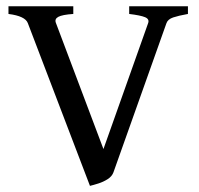

<svg xmlns="http://www.w3.org/2000/svg" viewBox="-20 -586 643 619"><path d="M585.9 -541Q555.7 -535.6 538.3 -529.8Q521 -523.9 516.6 -511.2L345.7 -30.3Q340.8 -17.1 326.9 -8.3Q313 0.5 296.9 5.6Q280.8 10.7 270 13.2L69.8 -511.2Q61.5 -534.2 7.3 -541V-565.9H216.3V-541Q180.7 -538.6 168 -531.7Q155.3 -524.9 160.2 -512.2L313.5 -105.5L457.5 -511.2Q462.4 -524.4 447.8 -530.5Q433.1 -536.6 396.5 -541V-565.9H585.9Z"/></svg>

Font: Dai Banna SIL
Style: Regular
Weight: 400
Designer: Victor Gaultney
Foundry: SIL International
Version: Version 4.000